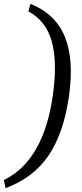

<svg xmlns="http://www.w3.org/2000/svg" viewBox="-50 -809 426 995"><path d="M97 -750 108 -789Q236 -738 285.5 -620Q335 -502 307 -307Q279 -116 200.5 -1.5Q122 113 -21 166L-30 124Q176 24 224 -316Q248 -488 218 -595Q188 -702 97 -750Z"/></svg>

Font: Exo 2.0
Style: Italic
Weight: 400
Italic angle: -8°
Designer: Natanael Gama
Version: Version 1.001;PS 001.001;hotconv 1.0.70;makeotf.lib2.5.58329